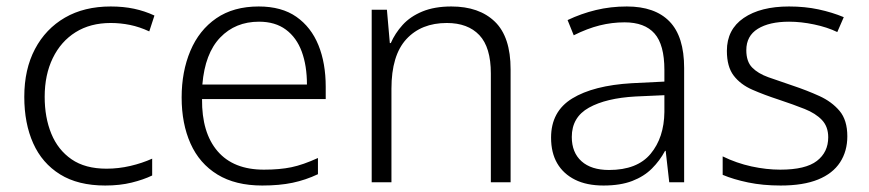

<svg xmlns="http://www.w3.org/2000/svg" viewBox="-20 -563 2683 593"><path d="M305 10Q221 10 165.5 -24.5Q110 -59 82.5 -120.5Q55 -182 55 -264Q55 -349 88 -411.5Q121 -474 180.5 -508.5Q240 -543 322 -543Q361 -543 394 -536Q427 -529 457 -515L441 -466Q411 -480 381.5 -486Q352 -492 322 -492Q259 -492 213.5 -463.5Q168 -435 143 -383.5Q118 -332 118 -264Q118 -200 138.5 -150Q159 -100 201 -71Q243 -42 309 -42Q346 -42 382.5 -50.5Q419 -59 450 -73V-21Q423 -8 386.5 1Q350 10 305 10Z M779 -543Q850 -543 895.5 -511Q941 -479 963.5 -423.5Q986 -368 986 -295V-257H604Q603 -153 652 -96Q701 -39 795 -39Q844 -39 880 -46.5Q916 -54 962 -75V-25Q924 -7 883.5 1.5Q843 10 790 10Q707 10 651.5 -24Q596 -58 568.5 -119.5Q541 -181 541 -262Q541 -342 568 -406Q595 -470 648 -506.5Q701 -543 779 -543ZM780 -496Q707 -496 660 -447Q613 -398 605 -302H928Q928 -360 912 -403.5Q896 -447 863 -471.5Q830 -496 780 -496Z M1374 -543Q1460 -543 1508.5 -496Q1557 -449 1557 -349V0H1496V-336Q1496 -417 1460.5 -454.5Q1425 -492 1360 -492Q1281 -492 1235 -442Q1189 -392 1189 -289V0H1128V-533H1175L1184 -430H1187Q1200 -460 1223.5 -486Q1247 -512 1284.5 -527.5Q1322 -543 1374 -543Z M1916 -543Q2003 -543 2048 -496.5Q2093 -450 2093 -353V0H2047L2036 -97H2034Q2018 -67 1993.5 -42.5Q1969 -18 1932.5 -4Q1896 10 1844 10Q1792 10 1756 -8Q1720 -26 1701 -58.5Q1682 -91 1682 -138Q1682 -219 1747.5 -259Q1813 -299 1931 -306L2032 -311V-347Q2032 -425 2001.5 -459.5Q1971 -494 1909 -494Q1870 -494 1832 -484.5Q1794 -475 1752 -454L1733 -501Q1775 -521 1820.5 -532Q1866 -543 1916 -543ZM1943 -265Q1852 -260 1799 -230.5Q1746 -201 1746 -140Q1746 -92 1776 -65Q1806 -38 1861 -38Q1948 -38 1989.5 -88Q2031 -138 2032 -217V-269Z M2597 -142Q2597 -96 2574.5 -61.5Q2552 -27 2506.5 -8.5Q2461 10 2391 10Q2336 10 2290.5 0.5Q2245 -9 2212 -23V-80Q2255 -59 2301 -49Q2347 -39 2390 -39Q2468 -39 2503 -66Q2538 -93 2538 -139Q2538 -172 2518.5 -192.5Q2499 -213 2465 -226.5Q2431 -240 2386 -255Q2340 -270 2303.5 -286Q2267 -302 2246 -329.5Q2225 -357 2225 -406Q2225 -472 2277 -507.5Q2329 -543 2417 -543Q2466 -543 2508 -534Q2550 -525 2586 -510L2566 -464Q2535 -479 2494.5 -487.5Q2454 -496 2417 -496Q2356 -496 2320.5 -474Q2285 -452 2285 -408Q2285 -373 2303 -354.5Q2321 -336 2353 -324.5Q2385 -313 2427 -299Q2472 -284 2510.5 -266.5Q2549 -249 2573 -220.5Q2597 -192 2597 -142Z"/></svg>

Font: Noto Sans Hebrew Thin Light
Style: Regular
Weight: 300
Version: Version 3.001